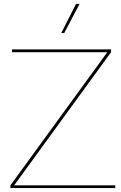

<svg xmlns="http://www.w3.org/2000/svg" viewBox="-20 -955 615 975"><path d="M366 -935H384L306 -787H291ZM565 -14V0H33V-14L525 -690H41V-704H544V-690L52 -14Z"/></svg>

Font: Prodigy Sans Thin
Style: Regular
Weight: 100
Designer: Wei Huang
Foundry: Wei Huang
Version: Version 1.003; ttfautohint (v1.8.3)